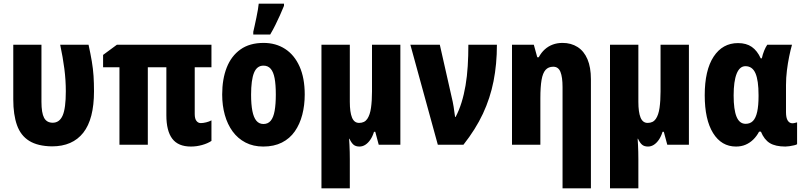

<svg xmlns="http://www.w3.org/2000/svg" viewBox="-20 -796 4421 1056"><path d="M266 9Q188 8 141 -21Q94 -50 73.5 -107.5Q53 -165 53 -249V-550H208V-236Q208 -175 222.5 -148Q237 -121 270 -121Q307 -121 324.5 -160.5Q342 -200 342 -294Q342 -355 334 -417.5Q326 -480 311 -550H467Q478 -500 485 -458.5Q492 -417 494.5 -378Q497 -339 497 -294Q497 -141 438 -66Q379 9 266 9Z M1084 -119Q1097 -119 1113.5 -123Q1130 -127 1143 -134V-21Q1122 -7 1091.5 1.5Q1061 10 1030 10Q960 10 927.5 -33Q895 -76 895 -162V-426H793V0H637V-426H547V-494L623 -550H1143V-426H1051V-169Q1051 -143 1060.5 -131Q1070 -119 1084 -119Z M1656 -276Q1656 -217 1642.5 -165Q1629 -113 1601.5 -73.5Q1574 -34 1530.5 -12Q1487 10 1428 10Q1373 10 1330.5 -12Q1288 -34 1259.5 -73Q1231 -112 1216.5 -164Q1202 -216 1202 -276Q1202 -361 1227 -424.5Q1252 -488 1302.5 -524Q1353 -560 1430 -560Q1497 -560 1548 -527Q1599 -494 1627.5 -430.5Q1656 -367 1656 -276ZM1361 -275Q1361 -222 1368 -186Q1375 -150 1390 -132Q1405 -114 1429 -114Q1454 -114 1469 -132Q1484 -150 1490.5 -186.5Q1497 -223 1497 -276Q1497 -330 1490.5 -365Q1484 -400 1469 -417.5Q1454 -435 1429 -435Q1393 -435 1377 -395.5Q1361 -356 1361 -275ZM1373 -621Q1376 -633 1380.5 -654Q1385 -675 1390 -698.5Q1395 -722 1398.5 -743Q1402 -764 1403 -776H1542V-764Q1532 -739 1520 -712.5Q1508 -686 1495 -659.5Q1482 -633 1466 -606H1373Z M2182 -550V0H2063L2044 -71H2037Q2029 -45 2016.5 -27Q2004 -9 1989 0.5Q1974 10 1957 10Q1936 10 1924 -0.5Q1912 -11 1902 -33H1900Q1901 -19 1902 0Q1903 19 1903.5 39.5Q1904 60 1904 80V240H1748V-550H1904V-236Q1904 -179 1916 -149.5Q1928 -120 1955 -120Q1985 -120 2000 -142Q2015 -164 2020.5 -203Q2026 -242 2026 -293V-550Z M2237 -550H2399L2470 -236Q2473 -223 2475 -208.5Q2477 -194 2479 -180Q2481 -166 2483 -153H2486Q2505 -189 2518.5 -232.5Q2532 -276 2540.5 -326Q2549 -376 2552.5 -432.5Q2556 -489 2556 -550H2713Q2713 -443 2694.5 -349.5Q2676 -256 2636 -170.5Q2596 -85 2529 0H2388Z M3074 -560Q3121 -560 3156.5 -537.5Q3192 -515 3211 -470.5Q3230 -426 3230 -360V240H3074V-317Q3074 -372 3062.5 -400.5Q3051 -429 3023 -429Q2996 -429 2980.5 -411.5Q2965 -394 2958.5 -356Q2952 -318 2952 -256V0H2796V-550H2916L2935 -481H2943Q2957 -507 2976.5 -524.5Q2996 -542 3020.5 -551Q3045 -560 3074 -560Z M3769 -550V0H3650L3631 -71H3624Q3616 -45 3603.5 -27Q3591 -9 3576 0.5Q3561 10 3544 10Q3523 10 3511 -0.5Q3499 -11 3489 -33H3487Q3488 -19 3489 0Q3490 19 3490.5 39.5Q3491 60 3491 80V240H3335V-550H3491V-236Q3491 -179 3503 -149.5Q3515 -120 3542 -120Q3572 -120 3587 -142Q3602 -164 3607.5 -203Q3613 -242 3613 -293V-550Z M4081 -115Q4106 -115 4121.5 -131Q4137 -147 4144.5 -181Q4152 -215 4152 -267V-273Q4152 -354 4135 -393Q4118 -432 4080 -432Q4048 -432 4031.5 -390.5Q4015 -349 4015 -271Q4015 -193 4031 -154Q4047 -115 4081 -115ZM4028 10Q3948 10 3902 -64Q3856 -138 3856 -272Q3856 -410 3905 -484.5Q3954 -559 4039 -559Q4085 -559 4115 -538Q4145 -517 4164 -475H4170Q4175 -498 4183 -517.5Q4191 -537 4200 -550H4336Q4328 -522 4320.5 -485.5Q4313 -449 4308 -408.5Q4303 -368 4303 -328V-179Q4303 -148 4312.5 -133Q4322 -118 4338 -118Q4345 -118 4352 -120Q4359 -122 4364 -123V-3Q4361 0 4348.5 3Q4336 6 4322.5 8Q4309 10 4300 10Q4245 10 4214 -9Q4183 -28 4165 -72H4155Q4142 -47 4123 -28.5Q4104 -10 4080.5 0Q4057 10 4028 10Z"/></svg>

Font: Noto Sans Display Condensed ExtraBold
Style: Regular
Weight: 800
Width: 3
Designer: Monotype Design Team
Foundry: Monotype Imaging Inc.
Version: Version 2.003